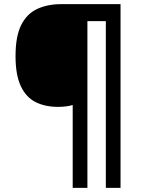

<svg xmlns="http://www.w3.org/2000/svg" viewBox="-20 -780 695 927"><path d="M562 127H491V-678H402V127H331V-273Q301 -264 260 -264Q198 -264 152 -287Q106 -310 80.5 -364Q55 -418 55 -509Q55 -605 82.5 -659.5Q110 -714 160 -737Q210 -760 275 -760H562Z"/></svg>

Font: Noto Sans Gurmukhi UI SemiBold
Style: Regular
Weight: 600
Designer: Jelle Bosma - Monotype Design Team
Foundry: Monotype Imaging Inc.
Version: Version 2.004; ttfautohint (v1.8.4.7-5d5b)